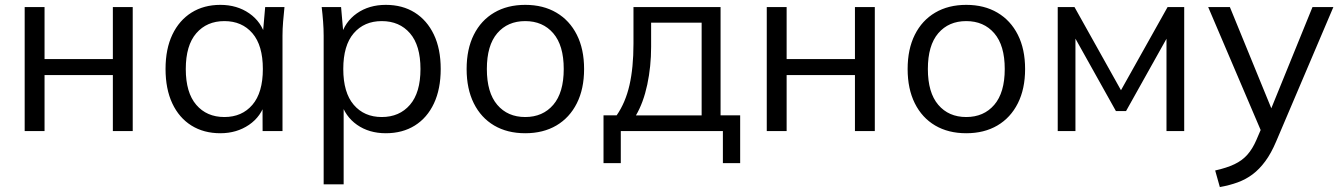

<svg xmlns="http://www.w3.org/2000/svg" viewBox="-20 -531 5440 778"><path d="M80 0V-502.3H160.5V-291.6H437.3V-502.3H517.8V0H437.3V-226.9H160.5V0Z M872.8 8.9Q805.7 8.9 755.7 -22.3Q705.7 -53.5 678.2 -112Q650.8 -170.5 650.8 -251.4Q650.8 -332.9 678.5 -390.8Q706.2 -448.8 756.2 -480.1Q806.2 -511.3 872.8 -511.3Q940.5 -511.3 990 -476.9Q1039.6 -442.5 1055.6 -383.1H1044.1L1054.5 -502.3H1132.7Q1129.7 -472.9 1127.2 -443.6Q1124.7 -414.2 1124.7 -385.9V0H1044.1L1043.7 -118.3H1055.1Q1039.1 -59.4 989.1 -25.2Q939 8.9 872.8 8.9ZM889.2 -56.8Q960.4 -56.8 1002.8 -106.3Q1045.1 -155.7 1045.1 -251.4Q1045.1 -347.1 1002.8 -396.3Q960.4 -445.5 889.2 -445.5Q818 -445.5 775.4 -396.3Q732.8 -347.1 732.8 -251.4Q732.8 -155.7 775.2 -106.3Q817.6 -56.8 889.2 -56.8Z M1291.5 216V-385.9Q1291.5 -414.2 1289.2 -443.6Q1287 -472.9 1283.5 -502.3H1362.1L1372.5 -383.1H1361Q1377.1 -442.5 1426.1 -476.9Q1475.1 -511.3 1543.4 -511.3Q1610.9 -511.3 1660.6 -480.1Q1710.4 -448.8 1738.1 -390.8Q1765.8 -332.9 1765.8 -251.4Q1765.8 -170.5 1738.4 -112Q1710.9 -53.5 1660.9 -22.3Q1610.9 8.9 1543.4 8.9Q1475.6 8.9 1426.8 -25.2Q1378 -59.4 1361.5 -118.3H1372.5V216ZM1526.9 -56.8Q1598.6 -56.8 1641.2 -106.3Q1683.8 -155.7 1683.8 -251.4Q1683.8 -347.1 1641.2 -396.3Q1598.6 -445.5 1526.9 -445.5Q1455.7 -445.5 1413.4 -396.3Q1371 -347.1 1371 -251.4Q1371 -155.7 1413.4 -106.3Q1455.7 -56.8 1526.9 -56.8Z M2108.3 8.9Q2035.6 8.9 1982.3 -22.5Q1929 -54 1899.9 -112.4Q1870.8 -170.8 1870.8 -251.3Q1870.8 -331.9 1899.9 -390.1Q1929 -448.3 1982.4 -479.8Q2035.8 -511.3 2108.4 -511.3Q2181 -511.3 2234.5 -479.8Q2288 -448.3 2317.4 -390.1Q2346.8 -331.8 2346.8 -251.3Q2346.8 -170.9 2317.4 -112.5Q2288 -54 2234.5 -22.5Q2181.1 8.9 2108.3 8.9ZM2108.2 -56.8Q2179.5 -56.8 2221.9 -106.3Q2264.3 -155.7 2264.3 -251.4Q2264.3 -347.1 2221.8 -396.3Q2179.3 -445.5 2108.2 -445.5Q2037.1 -445.5 1994.9 -396.3Q1952.8 -347.1 1952.8 -251.4Q1952.8 -155.7 1994.9 -106.3Q2037 -56.8 2108.2 -56.8Z M2425.5 130V-63.7H2478.8Q2514.6 -115.5 2530.7 -186.1Q2546.9 -256.8 2546.9 -353.6V-502.3H2899.8V-63.7H2979.2V130H2909.2V0H2495.5V130ZM2556.8 -63.3H2823.1V-439.1H2618.4V-341Q2618.4 -261.8 2602.8 -188.2Q2587.1 -114.7 2556.8 -63.3Z M3087 0V-502.3H3167.5V-291.6H3444.3V-502.3H3524.8V0H3444.3V-226.9H3167.5V0Z M3895.3 8.9Q3822.6 8.9 3769.3 -22.5Q3716 -54 3686.9 -112.4Q3657.8 -170.8 3657.8 -251.3Q3657.8 -331.9 3686.9 -390.1Q3716 -448.3 3769.4 -479.8Q3822.8 -511.3 3895.4 -511.3Q3968 -511.3 4021.5 -479.8Q4075 -448.3 4104.4 -390.1Q4133.8 -331.8 4133.8 -251.3Q4133.8 -170.9 4104.4 -112.5Q4075 -54 4021.5 -22.5Q3968.1 8.9 3895.3 8.9ZM3895.2 -56.8Q3966.5 -56.8 4008.9 -106.3Q4051.3 -155.7 4051.3 -251.4Q4051.3 -347.1 4008.8 -396.3Q3966.3 -445.5 3895.2 -445.5Q3824.1 -445.5 3781.9 -396.3Q3739.8 -347.1 3739.8 -251.4Q3739.8 -155.7 3781.9 -106.3Q3824 -56.8 3895.2 -56.8Z M4266 0V-502.3H4334L4522.3 -165.4L4711.1 -502.3H4778.5V0H4706.7V-412.2H4728.1L4542.8 -80.9H4501.8L4316.4 -412.7H4337.8V0Z M4922.9 227 4904 159.8Q4951 149.3 4982.2 134.4Q5013.4 119.6 5034.4 95.9Q5055.4 72.3 5071 36.1L5096.5 -23.4L5094.6 10.7L4875.7 -502.3H4963.6L5144.4 -60.6H5118.6L5298.3 -502.3H5382.9L5151.3 41.8Q5131 90 5107.1 122.3Q5083.3 154.6 5055.8 175.3Q5028.2 196 4995.2 208Q4962.2 220 4922.9 227Z"/></svg>

Font: Mulish ExtraLight
Style: Regular
Weight: 200
Designer: Vernon Adams
Foundry: Vernon Adams
Version: Version 3.603